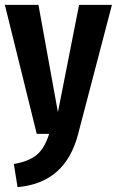

<svg xmlns="http://www.w3.org/2000/svg" viewBox="-22 -550 480 789"><path d="M299 1Q247 202 50 219L35 124Q98 113 130 85.5Q162 58 180 0H129L-2 -530H136L216 -89L303 -530H438Z"/></svg>

Font: Fira Sans Compressed SemiBold
Style: Regular
Weight: 600
Width: 1
Designer: bBox Type GmbH & Carrois Corporate GbR & Edenspiekermann AG
Foundry: bBox Type GmbH & Carrois Corporate GbR & Edenspiekermann AG
Version: Version 4.301